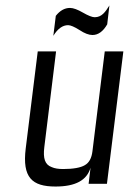

<svg xmlns="http://www.w3.org/2000/svg" viewBox="-20 -672 471 702"><path d="M183 10C256 10 298 -13 311 -59L304 0H371L431 -484H363L318 -119C315 -94 306 -77 290 -68C275 -59 248 -54 211 -54C194 -54 180 -56 169 -61C144 -70 137 -93 142 -134L185 -484H118L74 -129C61 -23 97 10 183 10ZM326 -609C317 -609 302 -615 283 -626C264 -637 248 -643 236 -643C216 -643 199 -633 184 -614L175 -541C191 -567 209 -580 229 -580C238 -580 252 -574 271 -562C289 -550 305 -544 318 -544C339 -544 357 -557 372 -583L380 -652C365 -628 352 -609 326 -609Z"/></svg>

Font: Gamestation Condensed
Style: Italic
Weight: 400
Width: 3
Designer: Jonas Hecksher
Foundry: Jonas Hecksher, Playtypeª, e-types AS
Version: Version 1.003